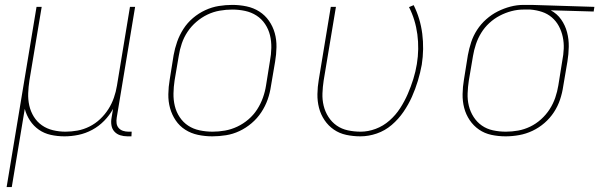

<svg xmlns="http://www.w3.org/2000/svg" viewBox="-20 -548 2444 783"><path d="M7 215 129 -520H150L100 -220Q96 -194 95 -168Q94 -142 99.5 -117.5Q105 -93 118 -72Q131 -51 151 -37Q171 -23 196 -17Q221 -11 247 -11Q271 -11 296 -15.5Q321 -20 345 -32Q369 -44 388.5 -62.5Q408 -81 422 -103Q436 -125 444.5 -149.5Q453 -174 457 -199L510 -520H531L456 -68Q454 -56 455.5 -45Q457 -34 464 -26Q471 -18 481.5 -14.5Q492 -11 504 -11H517L516 8H500Q484 8 470 3.5Q456 -1 446.5 -11.5Q437 -22 434.5 -37Q432 -52 435 -68L441 -104Q427 -78 405 -55.5Q383 -33 356 -18.5Q329 -4 300 2Q271 8 243 8Q214 8 187 2Q160 -4 138.5 -19Q117 -34 102.5 -56Q88 -78 81 -104L28 215Z M846 8Q816 8 787.5 2Q759 -4 735.5 -19Q712 -34 696.5 -57Q681 -80 673.5 -107Q666 -134 666.5 -164Q667 -194 672 -223L688 -323Q693 -351 702.5 -378Q712 -405 728 -430Q744 -455 767 -474.5Q790 -494 817 -506.5Q844 -519 872 -523.5Q900 -528 927 -528Q957 -528 985.5 -522Q1014 -516 1037.5 -501Q1061 -486 1077 -463Q1093 -440 1100.5 -413Q1108 -386 1107.5 -356Q1107 -326 1102 -297L1085 -197Q1081 -169 1071.5 -142Q1062 -115 1045.5 -90Q1029 -65 1006 -45.5Q983 -26 956.5 -13.5Q930 -1 901.5 3.5Q873 8 846 8ZM847 -11Q872 -11 897.5 -15.5Q923 -20 947.5 -31.5Q972 -43 993 -61Q1014 -79 1028.5 -101.5Q1043 -124 1052 -149Q1061 -174 1065 -200L1081 -300Q1086 -326 1086.5 -353Q1087 -380 1081 -404.5Q1075 -429 1061 -450Q1047 -471 1026 -484.5Q1005 -498 979.5 -503.5Q954 -509 927 -509Q902 -509 876 -504.5Q850 -500 826 -488.5Q802 -477 781 -459Q760 -441 745 -418.5Q730 -396 721.5 -371Q713 -346 709 -320L692 -220Q688 -194 687.5 -167Q687 -140 693 -115.5Q699 -91 713 -70Q727 -49 747.5 -35.5Q768 -22 794 -16.5Q820 -11 847 -11Z M1450 8Q1420 8 1392 2Q1364 -4 1341.5 -19.5Q1319 -35 1303.5 -58Q1288 -81 1281 -108Q1274 -135 1274.5 -164.5Q1275 -194 1280 -223L1329 -520H1350L1300 -220Q1296 -194 1295 -167.5Q1294 -141 1300 -116.5Q1306 -92 1319.5 -71Q1333 -50 1353 -36Q1373 -22 1398.5 -16.5Q1424 -11 1451 -11Q1481 -11 1512 -22.5Q1543 -34 1568.5 -56.5Q1594 -79 1612 -107Q1630 -135 1643 -165Q1656 -195 1665.5 -225.5Q1675 -256 1680 -287Q1690 -348 1682 -408Q1674 -468 1648 -519L1667 -527Q1694 -473 1702 -410.5Q1710 -348 1700 -284Q1694 -251 1684 -218Q1674 -185 1660 -153.5Q1646 -122 1625.5 -92Q1605 -62 1577.5 -38.5Q1550 -15 1516.5 -3.5Q1483 8 1450 8Z M2042 8Q2012 8 1984 2Q1956 -4 1933.5 -19.5Q1911 -35 1895.5 -58Q1880 -81 1873 -108Q1866 -135 1866.5 -164.5Q1867 -194 1872 -223L1888 -323Q1893 -350 1901.5 -376Q1910 -402 1925.5 -426Q1941 -450 1963 -469.5Q1985 -489 2010 -501.5Q2035 -514 2061.5 -521Q2088 -528 2115 -528H2148L2404 -520L2401 -501L2226 -506Q2252 -492 2268.5 -468.5Q2285 -445 2292.5 -416.5Q2300 -388 2299.5 -357.5Q2299 -327 2294 -297L2277 -197Q2273 -169 2264 -142Q2255 -115 2239 -90.5Q2223 -66 2200.5 -46.5Q2178 -27 2151.5 -14.5Q2125 -2 2097 3Q2069 8 2042 8ZM2043 -11Q2068 -11 2093 -15.5Q2118 -20 2142 -31.5Q2166 -43 2186.5 -61.5Q2207 -80 2221.5 -102.5Q2236 -125 2244.5 -150Q2253 -175 2257 -200L2273 -300Q2278 -325 2279 -349.5Q2280 -374 2275 -397.5Q2270 -421 2259 -441.5Q2248 -462 2230.5 -477Q2213 -492 2190.5 -499.5Q2168 -507 2143 -509H2114Q2090 -509 2065.5 -502.5Q2041 -496 2018 -484Q1995 -472 1975.5 -454Q1956 -436 1942.5 -414Q1929 -392 1921 -368Q1913 -344 1909 -320L1892 -220Q1888 -194 1887 -167.5Q1886 -141 1892 -116.5Q1898 -92 1911.5 -71Q1925 -50 1945 -36Q1965 -22 1990.5 -16.5Q2016 -11 2043 -11Z"/></svg>

Font: Iosevka Aile Thin
Style: Italic
Weight: 100
Italic angle: -9°
Designer: Belleve Invis
Foundry: Belleve Invis
Version: Version 31.1.0; ttfautohint (v1.8.4)